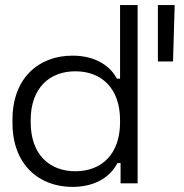

<svg xmlns="http://www.w3.org/2000/svg" viewBox="-20 -720 724 754"><path d="M520.5 0V-700H451.5V-411H439C417.5 -453 364 -501.5 264.5 -501.5C133 -501.5 29 -414.5 29 -250V-237.5C29 -72.5 134 14 264.5 14C364 14 418.5 -34.5 441 -79.5H453.5V0ZM276 -47.5C174.5 -47.5 100.5 -113 100.5 -240V-248C100.5 -374.5 174.5 -440 276 -440C377.5 -440 451.5 -374.5 451.5 -248V-240C451.5 -113 377.5 -47.5 276 -47.5ZM600 -700V-478.5H659.5L666 -700Z"/></svg>

Font: MCL Standard Light
Style: Regular
Weight: 300
Designer: Květoslav Bartoš
Foundry: Florian Karsten
Version: Version 1.001;Glyphs 3.2.3 (3260)